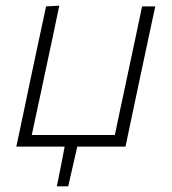

<svg xmlns="http://www.w3.org/2000/svg" viewBox="-20 -517 605 677"><path d="M37.5 0Q49.5 -56 60.5 -108Q71.5 -160 84 -220.5L94.5 -270Q108 -333 119.2 -386Q130.5 -439 142.5 -494.5L189 -497Q177.5 -440.5 166 -387Q154.5 -333.5 141 -270L130.5 -220.5Q119.5 -169.5 110.5 -127.2Q101.5 -85 92 -41H385Q394 -84.5 403 -127Q412 -169.5 423 -220.5L433.5 -270Q447 -333 458.2 -386Q469.5 -439 481 -494.5H527.5Q515.5 -439 504.2 -386Q493 -333 479.5 -270L469 -220.5Q456.5 -160 445.2 -108Q434 -56 422.5 0H252.5Q244.5 35 236.5 70Q228.5 105 220.5 140H180.5Q187.5 105.5 194.5 70Q201.5 34.5 208 0Z"/></svg>

Font: Commissioner ExtraLight
Style: Italic
Weight: 200
Italic angle: -12°
Designer: Kostas Bartsokas
Foundry: Kostas Bartsokas
Version: Version 1.000; ttfautohint (v1.8.3)